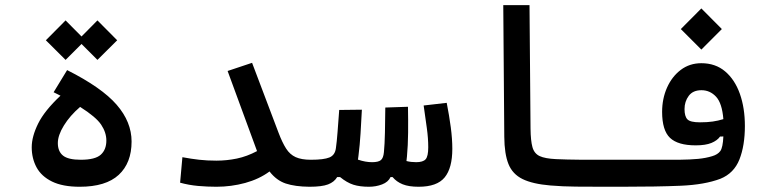

<svg xmlns="http://www.w3.org/2000/svg" viewBox="-20 -713 2970 736"><path d="M285.6 2.9Q220.2 2.9 179.4 -17.1Q138.7 -37.1 120.1 -71.5Q101.6 -106 101.6 -148.4Q101.6 -189.5 126.2 -239.3Q150.9 -289.1 211.9 -346.2Q199.2 -352.5 185.5 -359.4L237.3 -444.3Q370.1 -377.4 427.2 -311.5Q484.4 -245.6 484.4 -170.4Q484.4 -88.4 435.1 -42.7Q385.7 2.9 285.6 2.9ZM287.1 -303.2Q248 -269.5 224.9 -231.9Q201.7 -194.3 201.7 -164.6Q201.7 -132.8 221.4 -116.7Q241.2 -100.6 289.6 -100.6Q344.7 -100.6 366.2 -119.9Q387.7 -139.2 387.7 -174.3Q387.7 -205.1 367.9 -234.9Q348.1 -264.6 287.1 -303.2ZM353.5 -483.4 292.5 -544.4 231.4 -483.4 155.8 -558.6 231.4 -634.8 292.5 -573.2 353.5 -634.8 429.2 -558.6Z M809.6 2.9Q775.4 2.9 739.7 -0.2Q704.1 -3.4 670.4 -12.7L679.2 -110.4Q713.4 -104 743.7 -100.6Q773.9 -97.2 809.6 -97.2Q849.1 -97.2 887.9 -105.2Q926.8 -113.3 965.3 -133.8L852.5 -440.9L946.3 -472.2L1047.4 -205.1Q1062 -166.5 1076.7 -143.6Q1091.3 -120.6 1113.5 -110.6Q1135.7 -100.6 1171.9 -100.6Q1190.4 -100.6 1199.5 -92.8Q1208.5 -85 1208.5 -55.2Q1208.5 -21 1196 -9Q1183.6 2.9 1166 2.9Q1111.3 2.4 1075.4 -9.5Q1039.6 -21.5 1013.2 -55.7Q973.6 -26.4 919.9 -11.7Q866.2 2.9 809.6 2.9Z M1166 2.9 1171.9 -100.6Q1221.2 -100.6 1242.7 -109.4Q1264.2 -118.2 1267.6 -145Q1271 -168.5 1273.9 -206.3Q1276.9 -244.1 1280.3 -291.5L1367.2 -292.5Q1364.7 -246.1 1362.1 -201.7Q1359.4 -157.2 1354 -114.7Q1353 -107.4 1352.1 -101.1Q1380.9 -91.3 1406.2 -91.3Q1430.7 -91.3 1440.2 -99.4Q1449.7 -107.4 1451.7 -129.9Q1454.6 -159.2 1455.6 -204.6Q1456.5 -250 1457 -300.8L1543.9 -303.7Q1544.9 -252.9 1544.4 -204.1Q1543.9 -155.3 1540 -113.3Q1539.1 -104.5 1538.1 -95.7Q1555.2 -91.3 1575.2 -91.3Q1601.6 -91.3 1611.6 -102.5Q1621.6 -113.8 1621.6 -148.4Q1621.6 -183.1 1616.2 -221.9Q1610.8 -260.7 1604 -308.6L1692.4 -318.8Q1702.1 -269.5 1708 -225.1Q1713.9 -180.7 1713.9 -142.6Q1713.9 -68.8 1684.6 -33Q1655.3 2.9 1584.5 2.9Q1546.9 2.9 1523.4 -6.6Q1500 -16.1 1484.9 -34.2H1477.1Q1468.3 -15.1 1444.6 -6.1Q1420.9 2.9 1394.5 2.9Q1359.4 2.9 1334.7 -4.9Q1310.1 -12.7 1283.7 -34.2H1272.5Q1261.2 -15.1 1237.5 -6.1Q1213.9 2.9 1166 2.9Z M2337.9 2.9Q2328.1 2.9 2318.8 2.9Q2309.6 2.9 2300.3 2.9Q2238.8 2.9 2188 2.4Q2137.2 2 2089.8 -2Q2021.5 -7.8 1983.2 -26.6Q1944.8 -45.4 1929.2 -84Q1913.6 -122.6 1913.1 -188.5L1909.2 -693.4H2009.8L2013.7 -220.2Q2014.2 -173.8 2021 -149.2Q2027.8 -124.5 2048.6 -114.7Q2069.3 -105 2111.8 -103Q2154.3 -101.1 2199.7 -100.8Q2245.1 -100.6 2305.7 -100.6Q2314.9 -100.6 2324.7 -100.6Q2334 -100.6 2343.8 -100.6Q2370.6 -100.6 2370.6 -54.2Q2370.6 -22.9 2361.8 -10Q2353 2.9 2337.9 2.9Z M2335.4 2.9 2343.3 -100.6Q2379.9 -100.6 2411.6 -100.6Q2442.9 -100.6 2470.2 -100.6Q2537.6 -100.1 2582 -100.6Q2626.5 -101.1 2656.2 -104Q2686 -106.9 2710 -114.3Q2731.4 -120.6 2741.2 -134Q2751 -147.5 2752.9 -189.9L2740.2 -189.5Q2729.5 -174.3 2707 -165Q2684.6 -155.8 2647 -155.8Q2578.6 -155.8 2548.3 -184.6Q2518.1 -213.4 2518.1 -284.2Q2518.1 -334.5 2536.9 -377Q2555.7 -419.4 2589.6 -445.1Q2623.5 -470.7 2668.5 -470.7Q2722.7 -470.7 2759.8 -439.2Q2796.9 -407.7 2816.2 -353.3Q2835.4 -298.8 2835.4 -230Q2835.4 -154.8 2814.5 -101.8Q2793.5 -48.8 2741.7 -27.8Q2681.2 -4.9 2589.8 -1Q2498.5 2.9 2360.4 2.9Q2354 2.9 2348.1 2.9Q2341.8 2.9 2335.4 2.9ZM2752.9 -256.3Q2748 -317.4 2724.9 -342.3Q2701.7 -367.2 2668.9 -367.2Q2636.2 -367.2 2620.1 -345.5Q2604 -323.7 2604 -294.9Q2604 -267.1 2615 -255.6Q2626 -244.1 2663.1 -244.1Q2691.4 -244.1 2711.9 -247.1Q2732.4 -250 2752.9 -256.3ZM2668.5 -522.9 2589.8 -601.6 2668.5 -680.7 2747.1 -601.6Z"/></svg>

Font: CaskaydiaCove NFP
Style: Regular
Weight: 400
Designer: Aaron Bell
Foundry: Saja Typeworks
Version: Version 2111.001; VTT 6.35;Nerd Fonts 3.1.1